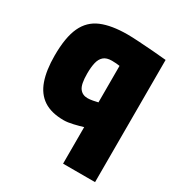

<svg xmlns="http://www.w3.org/2000/svg" viewBox="-169 -635 896 955"><g transform="rotate(30 279.0 -157.5)"><path d="M331 201.1V-8.9Q310 -2.1 278.7 5.2Q247.5 12.6 225.2 12.6Q153.9 12.6 109.9 -16.4Q66 -45.4 45.9 -102.6Q25.8 -159.7 25.8 -244.1Q25.8 -348.8 53.3 -407.9Q80.7 -467 138.8 -491.4Q196.9 -515.9 288.2 -515.9Q314.2 -515.9 354.5 -513.3Q394.8 -510.8 438.1 -507.5Q481.3 -504.2 514.7 -500.7V201.1ZM273 -141.7Q286.2 -141.7 303.1 -144.9Q319.9 -148 331 -150.9V-360.5Q323.4 -361.9 310.9 -362.9Q298.3 -363.9 286 -363.9Q255.5 -363.9 239.3 -350.1Q223.1 -336.3 216.9 -310.3Q210.7 -284.3 210.7 -246.9Q210.7 -185.8 227.1 -163.8Q243.4 -141.7 273 -141.7Z"/></g></svg>

Font: TitilliumWeb ExtraLight
Style: Regular
Weight: 400
Designer: Mohamed Gaber, Accademia di Belle Arti di Urbino and others
Foundry: Kief Type Foundry, Accademia di Belle Arti di Urbino and others
Version: Version 3.000; ttfautohint (v1.8.2)